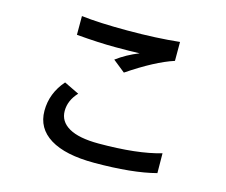

<svg xmlns="http://www.w3.org/2000/svg" viewBox="-103 -854 1207 1024"><g transform="rotate(15 500.0 -342.5)"><path d="M234.4 -345.7 317.4 -305.7Q271.5 -256.8 271.5 -198.7Q271.5 -140.6 326.7 -108.9Q381.8 -77.1 491.2 -77.1Q704.1 -77.1 834 -115.2L835 -5.9Q705.1 28.3 494.1 28.3Q335 28.3 251 -23.4Q167 -75.2 167 -171.9Q167 -268.6 234.4 -345.7ZM229.5 -607.4V-710.9Q326.2 -699.2 484.4 -699.2Q642.6 -699.2 770.5 -712.9V-608.4Q668 -575.2 523.4 -477.5L456.1 -531.2Q509.8 -571.3 578.1 -598.6Q533.2 -596.7 443.4 -596.7Q353.5 -596.7 229.5 -607.4Z"/></g></svg>

Font: GenEi Gothic M SemiBold
Style: Regular
Weight: 500
Designer: o_tamon (Modified); [Source Han Sans]
Ryoko NISHIZUKA  (kana & ideographs); Paul D. Hunt (Latin, Greek & Cyrillic); Wenl
Version: Version 1.1a;Original Version 1.004